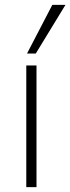

<svg xmlns="http://www.w3.org/2000/svg" viewBox="-20 -769 289 789"><path d="M88 0V-500H130V0ZM91 -549 195 -749H249L127 -549Z"/></svg>

Font: Mulish ExtraLight ExtraLight
Style: Regular
Weight: 250
Version: Version 3.603